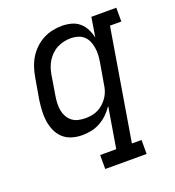

<svg xmlns="http://www.w3.org/2000/svg" viewBox="-135 -644 869 955"><g transform="rotate(-20 300.0 -166.5)"><path d="M259 205V131H344L380 -85Q366 -64 347 -45.5Q328 -27 305.5 -14.5Q283 -2 258.5 3Q234 8 210 8Q210 8 210 8Q210 8 210 8Q182 8 155.5 0Q129 -8 110 -25.5Q91 -43 80 -67.5Q69 -92 65 -118.5Q61 -145 62.5 -173.5Q64 -202 68 -230L87 -340Q91 -365 99 -390.5Q107 -416 120.5 -439Q134 -462 154 -481.5Q174 -501 198 -514Q222 -527 248 -532.5Q274 -538 299 -538Q325 -538 349 -531.5Q373 -525 391 -509.5Q409 -494 420 -472Q431 -450 436 -426L453 -530H585V-457H525L427 131H478V205ZM254 -66Q271 -66 288 -69Q305 -72 321 -80Q337 -88 350.5 -100.5Q364 -113 374 -128Q384 -143 389.5 -159.5Q395 -176 397 -193L416 -303Q419 -322 420 -341Q421 -360 418 -378.5Q415 -397 408 -413.5Q401 -430 388 -442Q375 -454 357 -459.5Q339 -465 320 -465Q301 -465 283 -461Q265 -457 248 -448.5Q231 -440 217 -426.5Q203 -413 193 -397Q183 -381 177 -363.5Q171 -346 168 -328L150 -218Q147 -199 146.5 -180Q146 -161 149.5 -143.5Q153 -126 162 -110.5Q171 -95 185 -84.5Q199 -74 217 -70Q235 -66 254 -66Z"/></g></svg>

Font: Iosevka Slab Extended Oblique
Style: Regular
Weight: 400
Width: 7
Italic angle: -9°
Monospace: yes
Designer: Belleve Invis
Foundry: Belleve Invis
Version: Version 11.1.0; ttfautohint (v1.8.3)